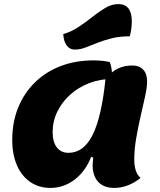

<svg xmlns="http://www.w3.org/2000/svg" viewBox="-20 -896 786 941"><path d="M227 25Q171 25 128.5 -4Q86 -33 63 -86Q40 -139 40 -210Q40 -297 69 -368.5Q98 -440 151 -492Q204 -544 277 -572Q350 -600 439 -600Q481 -600 518 -592Q524 -579 527 -557Q530 -535 530 -509Q470 -509 417 -488.5Q364 -468 324 -432Q284 -396 261 -349Q238 -302 238 -249Q238 -200 258.5 -173.5Q279 -147 316 -147Q390 -147 434 -235Q478 -323 497 -509Q524 -543 556 -559Q588 -575 628 -575Q663 -575 682 -554.5Q701 -534 701 -496Q701 -470 691.5 -425.5Q682 -381 669.5 -327.5Q657 -274 647.5 -218.5Q638 -163 638 -115Q638 -50 669 -24Q639 0 606.5 12.5Q574 25 540 25Q489 25 461.5 -4.5Q434 -34 434 -87Q434 -95 435 -104Q436 -113 437 -123L427 -128Q399 -56 345.5 -15.5Q292 25 227 25ZM346 -653Q322 -653 307 -673Q292 -693 290 -729Q329 -740 364.5 -763.5Q400 -787 432.5 -813Q465 -839 496.5 -857.5Q528 -876 560 -876Q626 -876 626 -791Q626 -774 623.5 -755Q621 -736 616 -718Q565 -718 526 -708Q487 -698 456 -685.5Q425 -673 398.5 -663Q372 -653 346 -653Z"/></svg>

Font: Lemonada
Style: Regular
Weight: 400
Designer: Mohamed Gaber (Arabic), Eduardo Tunni (Latin)
Foundry: Kief Type Foundry
Version: Version 4.005